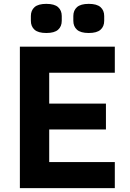

<svg xmlns="http://www.w3.org/2000/svg" viewBox="-20 -975 674 995"><path d="M140 -867V-892Q140 -921 159 -938Q178 -955 220 -955Q262 -955 281 -938Q300 -921 300 -892V-867Q300 -838 281 -821Q262 -804 220 -804Q178 -804 159 -821Q140 -838 140 -867ZM360 -867V-892Q360 -921 379 -938Q398 -955 440 -955Q482 -955 501 -938Q520 -921 520 -892V-867Q520 -838 501 -821Q482 -804 440 -804Q398 -804 379 -821Q360 -838 360 -867ZM575 -135V0H83V-733H575V-598H235V-438H529V-304H235V-135Z"/></svg>

Font: IBM Plex Sans JP
Style: Bold
Weight: 700
Designer: Mike Abbink; Paul van der Laan; Pieter van Rosmalen; Wujin Sim; Yejin Wi; Jinhee Kim; Boomi Park; Yona Kim; Kichan Ma
Foundry: Sandoll Inc.
Version: Version 1.001